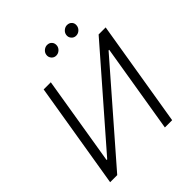

<svg xmlns="http://www.w3.org/2000/svg" viewBox="-241 -1078 1240 1240"><g transform="rotate(-45 379.5 -457.5)"><path d="M170.5 -727.3 50.4 0H115.1L645.2 -609H650.9L550.4 0H616.8L736.9 -727.3H672.6L141.2 -117.5H135.5L235.8 -727.3ZM563.9 -823.9Q544.7 -823.9 532 -839Q519.2 -854 522.7 -874.3Q525.9 -891.7 540.1 -903.2Q554.3 -914.8 570.7 -914.8Q592 -914.8 604.4 -900.4Q616.8 -886 612.9 -864.7Q610.1 -848.4 596.4 -836.1Q582.7 -823.9 563.9 -823.9ZM382.1 -823.9Q362.9 -823.9 350.1 -839.1Q337.4 -854.4 340.9 -874.3Q343.8 -891.7 358.1 -903.2Q372.5 -914.8 388.8 -914.8Q410.2 -914.8 422.2 -900.4Q434.3 -886 431.1 -864.7Q428.6 -848.7 414.8 -836.3Q400.9 -823.9 382.1 -823.9Z"/></g></svg>

Font: Inter UI Light
Style: Italic
Weight: 300
Italic angle: 9.39999°
Designer: Rasmus Andersson
Foundry: rsms
Version: 3.2;8d6f07862